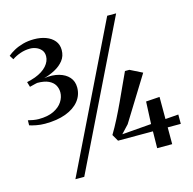

<svg xmlns="http://www.w3.org/2000/svg" viewBox="-122 -938 1116 1111"><g transform="rotate(-15 436.5 -382.0)"><path d="M108 -304.5Q81.5 -304.5 55.8 -309.5Q30 -314.5 16 -319.5L16.5 -349.5Q29.5 -346 47.2 -343Q65 -340 79.5 -340Q134 -340 169.5 -357.2Q205 -374.5 222.5 -401.5Q240 -428.5 240 -457.5Q240 -481 228.8 -500.8Q217.5 -520.5 192.2 -532.5Q167 -544.5 124.5 -544.5Q120 -543.5 111.8 -541.8Q103.5 -540 94.5 -537.5Q85.5 -535 78.5 -533.5L69.5 -564Q81.5 -566.5 94.2 -570Q107 -573.5 119.5 -578Q166 -595.5 190.2 -623Q214.5 -650.5 214.5 -681Q214.5 -704 201.8 -718.8Q189 -733.5 170.5 -740.5Q152 -747.5 134 -747Q105.5 -747 77.5 -737.5Q49.5 -728 27 -712.5L11.5 -737Q27 -750.5 50.5 -763.5Q74 -776.5 104.5 -785Q135 -793.5 171.5 -793.5Q210.5 -793.5 242.2 -781.8Q274 -770 292.5 -747.5Q311 -725 311 -692Q311 -655.5 290.2 -629.5Q269.5 -603.5 237.2 -586.5Q205 -569.5 171 -560.5Q221 -567.5 259.5 -556.8Q298 -546 319.8 -521.2Q341.5 -496.5 341.5 -459.5Q341.5 -413.5 313.2 -378.5Q285 -343.5 232.8 -324Q180.5 -304.5 108 -304.5ZM616.5 -815H670L247 51H194ZM697.5 0 699 -100.5H490L467 -140.5Q490.5 -179.5 513 -223.8Q535.5 -268 556.5 -313.2Q577.5 -358.5 596.8 -401Q616 -443.5 633 -479.5H659.5L732.5 -443L568.5 -178L523.5 -130L699.5 -144L705.5 -277.5L787.5 -283V-150.5L866 -156.5V-100.5H787.5V0Z"/></g></svg>

Font: Merriweather 120pt Medium
Style: Regular
Weight: 500
Version: Version 2.100